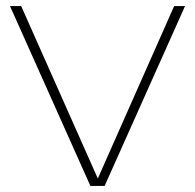

<svg xmlns="http://www.w3.org/2000/svg" viewBox="-20 -615 645 635"><path d="M279 0 13 -595H50L306 -19H301L556 -595H592L326 0Z"/></svg>

Font: Encode Sans SC Expanded Thin
Style: Regular
Weight: 250
Width: 7
Designer: Multiple Designers
Foundry: Impallari Type
Version: Version 3.002